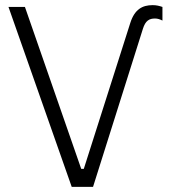

<svg xmlns="http://www.w3.org/2000/svg" viewBox="-20 -727 669 747"><path d="M306 -70H296L77 -700H13L259 0H342L536 -615C546 -647 561 -655 583 -655C593 -655 602 -652 612 -647V-700C600 -704 589 -707 574 -707C534 -707 504 -691 487 -638Z"/></svg>

Font: Fixel Display Light
Style: Regular
Weight: 300
Designer: AlfaBravo + MacPaw
Foundry: Kyrylo Tkachov, Marchela Mozhyna, Serhii Makarenko, Maria Weinstein, Zakhar Kryvoshyya
Version: Version 1.211